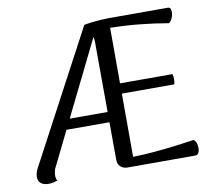

<svg xmlns="http://www.w3.org/2000/svg" viewBox="-78 -783 992 885"><g transform="rotate(-10 418.0 -341.0)"><path d="M80 11Q57 11 44 0Q31 -11 32 -30Q32 -49 44 -71L369 -682Q383 -685 403.5 -687.5Q424 -690 445 -691.5Q466 -693 483 -693H762Q772 -693 775 -683.5Q778 -674 776 -661Q774 -648 768 -637Q762 -626 754 -622Q691 -633 622.5 -640Q554 -647 484 -648L485 -44Q534 -45 585 -49.5Q636 -54 684.5 -60Q733 -66 772 -72Q781 -67 785 -55.5Q789 -44 789 -31.5Q789 -19 784 -9.5Q779 0 769 0H451Q431 0 418.5 -12Q406 -24 406 -45L404 -569Q404 -582 404 -594.5Q404 -607 401 -620L122 -53Q119 -45 117.5 -36.5Q116 -28 116 -20Q116 -13 117.5 -7Q119 -1 122 3Q113 6 103.5 8.5Q94 11 80 11ZM196 -220V-268H427V-220ZM470 -340V-388H730Q733 -376 733 -363.5Q733 -351 730 -340Z"/></g></svg>

Font: Arima
Style: Regular
Weight: 400
Designer: Joana Correia and Natanael Gama
Foundry: NDISCOVER
Version: Version 1.101;gftools[0.9.23]